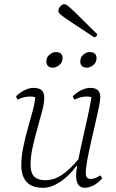

<svg xmlns="http://www.w3.org/2000/svg" viewBox="-20 -879 550 911"><path d="M185 12Q130 12 105.5 -16.5Q81 -45 81 -95Q81 -135 90 -179Q99 -223 111 -266.5Q123 -310 134 -349Q145 -388 147 -418Q137 -421 124 -421Q92 -421 63 -406L56 -422Q77 -442 98.5 -452Q120 -462 138 -462Q166 -462 178 -450.5Q190 -439 190 -415Q190 -390 180 -352Q170 -314 157.5 -270Q145 -226 135 -181Q125 -136 125 -98Q125 -59 142 -41.5Q159 -24 196 -24Q235 -24 272 -48Q309 -72 352 -123Q360 -165 372 -217.5Q384 -270 395.5 -322.5Q407 -375 414 -418Q405 -421 392 -421Q362 -421 333 -406L325 -422Q346 -442 367.5 -452Q389 -462 407 -462Q434 -462 445 -450.5Q456 -439 456 -417Q456 -403 449 -369.5Q442 -336 432 -292.5Q422 -249 411.5 -203.5Q401 -158 394 -119Q387 -80 387 -57Q387 -30 410 -30Q422 -30 433 -34.5Q444 -39 457 -47L465 -32Q440 -6 419 3Q398 12 382 12Q341 12 341 -48Q341 -62 346 -91H342Q308 -44 265.5 -16Q223 12 185 12ZM393 -558Q361 -558 361 -588Q361 -608 376 -620Q391 -632 404 -632Q438 -632 438 -603Q438 -582 422.5 -570Q407 -558 393 -558ZM232 -558Q200 -558 200 -588Q200 -608 215.5 -620Q231 -632 244 -632Q277 -632 277 -603Q277 -583 261.5 -570.5Q246 -558 232 -558ZM427 -702Q365 -743 330 -766Q295 -789 279.5 -800.5Q264 -812 260.5 -817Q257 -822 257 -827Q257 -838 266 -848.5Q275 -859 285 -859Q290 -859 296 -855.5Q302 -852 316.5 -839Q331 -826 360 -797Q389 -768 441 -717Q441 -710 436.5 -706Q432 -702 427 -702Z"/></svg>

Font: Petrona ExtraLight
Style: Italic
Weight: 200
Italic angle: -9°
Designer: Ringo R. Seeber
Foundry: Ringo R. Seeber
Version: Version 2.001; ttfautohint (v1.8.3)